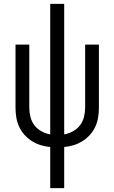

<svg xmlns="http://www.w3.org/2000/svg" viewBox="-20 -760 590 990"><path d="M239 210V-2Q214 -4 190 -11.5Q166 -19 144.5 -32.5Q123 -46 106 -65Q89 -84 78.5 -107Q68 -130 64 -155Q60 -180 60 -205V-530H131V-205Q131 -181 137 -157Q143 -133 157.5 -114Q172 -95 194 -83Q216 -71 239 -67V-740H311V-67Q334 -71 356 -83Q378 -95 392.5 -114Q407 -133 413 -157Q419 -181 419 -205V-530H490V-205Q490 -180 486 -155Q482 -130 471.5 -107Q461 -84 444 -65Q427 -46 405.5 -32.5Q384 -19 360 -11.5Q336 -4 311 -2V210Z"/></svg>

Font: Lode
Style: Regular
Weight: 400
Monospace: yes
Designer: Belleve Invis
Foundry: Belleve Invis
Version: Version 29.2.0; ttfautohint (v1.8.3)